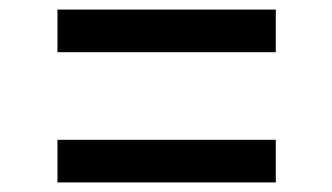

<svg xmlns="http://www.w3.org/2000/svg" viewBox="-20 -501 693 401"><path d="M556 -392H100V-481H556ZM556 -120H100V-209H556Z"/></svg>

Font: Koeln Type Serif
Style: Bold
Weight: 700
Designer: Eben Sorkin
Foundry: Eben Sorkin
Version: Version 2.002